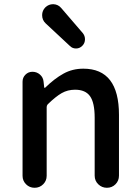

<svg xmlns="http://www.w3.org/2000/svg" viewBox="-20 -890 663 910"><path d="M86.9 -56.6V-502.9Q86.9 -522.5 100.6 -536.1Q114.3 -549.8 133.8 -549.8Q154.3 -549.8 169.4 -536.6Q184.6 -523.4 186.5 -502.9L189.5 -475.6Q190.4 -473.6 191.9 -473.6Q193.4 -473.6 194.3 -474.6Q238.3 -517.6 280.8 -541Q323.2 -564.5 375 -564.5Q543.9 -564.5 543.9 -345.7V-57.6Q543.9 -33.2 527.3 -16.6Q510.7 0 486.8 0Q462.9 0 445.8 -16.6Q428.7 -33.2 428.7 -57.6V-332Q428.7 -403.3 406.7 -434.1Q384.8 -464.8 335.9 -464.8Q300.8 -464.8 272.5 -448.7Q244.1 -432.6 206.1 -395.5Q201.2 -389.6 201.2 -382.8V-56.6Q201.2 -33.2 184.6 -16.6Q168 0 144 0Q120.1 0 103.5 -16.6Q86.9 -33.2 86.9 -56.6ZM370.1 -672.9Q357.4 -660.2 340.8 -660.2Q340.8 -660.2 339.8 -660.2Q323.2 -660.2 311.5 -671.9L196.3 -779.3Q179.7 -794.9 179.7 -818.4Q179.7 -839.8 195.3 -855.5Q210.9 -870.1 231.4 -870.1Q232.4 -870.1 233.4 -870.1Q255.9 -869.1 270.5 -851.6L373 -732.4Q382.8 -719.7 382.8 -704.1Q382.8 -685.5 370.1 -672.9Z"/></svg>

Font: Gen Jyuu Gothic P Medium
Style: Regular
Weight: 500
Designer: [Source Han Sans]
Ryoko NISHIZUKA  (kana & ideographs); Paul D. Hunt (Latin, Greek & Cyrillic); Wenlong ZHANG  (bopomofo
Version: Version 1.002.20150607